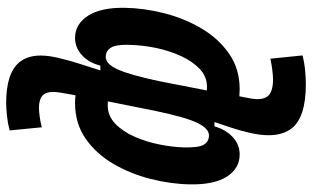

<svg xmlns="http://www.w3.org/2000/svg" viewBox="-216 -568 1017 626"><g transform="rotate(90 293.0 -254.5)"><path d="M315.4 234.4Q217.3 234.4 182.1 190.9Q160.6 164.6 160.6 121.6Q160.6 92.3 170.4 55.7Q176.8 27.8 188 -6.8Q199.2 -41.5 209 -72.8H193.4Q184.1 -35.2 159.4 -12.7Q134.8 9.8 103 9.8Q58.6 9.8 31.2 -32Q3.9 -73.7 4.9 -151.9Q5.9 -215.3 22.7 -281.2Q39.6 -347.2 72.5 -402.8Q105.5 -458.5 155 -492.7Q204.6 -526.9 270.5 -526.9Q281.2 -526.9 293.5 -525.9L300.8 -564Q302.7 -575.7 302.7 -585.4Q302.7 -606.4 293 -618.7Q278.3 -635.7 238.3 -635.7Q227.1 -635.7 208.7 -633.5Q190.4 -631.3 170.9 -627L160.2 -731.9Q186 -738.3 211.2 -740.5Q236.3 -742.7 253.4 -742.7Q361.3 -742.7 397.9 -696.8Q420.4 -667.5 420.4 -621.1Q420.4 -593.8 412.6 -560.1Q404.8 -525.9 395.5 -498.5Q386.2 -471.2 377.4 -444.8H391.6Q402.3 -482.4 426.8 -504.6Q451.2 -526.9 483.4 -526.9Q528.3 -526.9 555.2 -485.4Q582 -443.8 580.6 -365.2Q579.6 -301.8 562.7 -235.8Q545.9 -169.9 513.2 -114.3Q480.5 -58.6 431.2 -24.4Q381.8 9.8 315.4 9.8Q303.7 9.8 290 8.3L281.2 59.6Q279.3 71.8 279.3 81.5Q279.3 100.6 287.1 111.3Q298.8 127.4 331.5 127.4Q341.8 127.4 359.1 125.2Q376.5 123 394.5 118.2L404.8 223.1Q380.4 229.5 356.4 231.9Q332.5 234.4 315.4 234.4ZM340.3 -248.5 310.1 -97.2Q316.9 -96.7 322.8 -96.7Q356.9 -96.7 382.3 -120.8Q407.7 -145 424.6 -182.9Q441.4 -220.7 450.2 -263.7Q459 -306.6 460 -343.8Q461.4 -393.1 451.2 -409.9Q440.9 -426.8 420.9 -426.8Q398.4 -426.8 379.9 -388.2Q361.3 -349.6 340.3 -248.5ZM243.7 -262.2 274.4 -419.9Q268.6 -420.4 263.2 -420.4Q229 -420.4 203.9 -396.2Q178.7 -372.1 161.6 -334.2Q144.5 -296.4 135.7 -253.7Q127 -210.9 126 -173.3Q125.5 -165.5 125.5 -159.2Q125.5 -121.6 134.8 -107.4Q145 -90.3 165.5 -90.3Q187.5 -90.3 205.1 -127.7Q222.7 -165 243.7 -262.2Z"/></g></svg>

Font: CaskaydiaCove NFP SemiBold
Style: Italic
Weight: 600
Italic angle: -10°
Designer: Aaron Bell
Foundry: Saja Typeworks
Version: Version 2111.001; VTT 6.35;Nerd Fonts 3.1.1